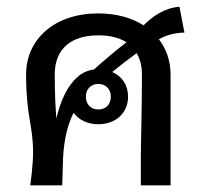

<svg xmlns="http://www.w3.org/2000/svg" viewBox="-20 -556 607 576"><path d="M275 -304.2C297.5 -304.2 312.5 -288.3 312.5 -265.8C312.5 -243.3 297.5 -227.5 275 -227.5C252.5 -227.5 237.5 -243.3 237.5 -265.8C237.5 -288.3 252.5 -304.2 275 -304.2ZM402.5 0H491.7V-332.5C491.7 -372.5 479.2 -409.2 456.7 -438.3C479.2 -450.8 503.3 -457.5 533.3 -458.3L518.3 -535.8C470.8 -531.7 436.7 -505.8 410.8 -480C375 -502.5 329.2 -515.8 275 -515.8C143.3 -515.8 58.3 -438.3 58.3 -332.5C58.3 -205 79.2 -182.5 79.2 -98.3C79.2 -59.2 70.8 0 70.8 0H166.7L169.2 -83.3C172.5 -143.3 185 -186.7 200.8 -217.5C216.7 -195.8 243.3 -183.3 275 -183.3C325.8 -183.3 364.2 -215.8 364.2 -265.8C364.2 -300.8 345.8 -327.5 316.7 -340C340 -359.2 365 -378.3 390 -396.7C400 -379.2 405.8 -358.3 405.8 -332.5C405.8 -225.8 402.5 -127.5 402.5 -83.3ZM359.2 -429.2C325.8 -403.3 291.7 -374.2 261.7 -347.5C242.5 -345 225 -336.7 212.5 -325C180.8 -297.5 160.8 -250.8 149.2 -200.8C146.7 -230.8 144.2 -271.7 144.2 -332.5C144.2 -412.5 196.7 -450 275 -450C308.3 -450 337.5 -443.3 359.2 -429.2Z"/></svg>

Font: Boon Medium
Style: Regular
Weight: 500
Designer: Sungsit Sawaiwan
Foundry: FontUni
Version: Version 2.0